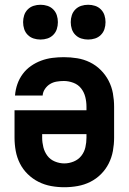

<svg xmlns="http://www.w3.org/2000/svg" viewBox="-20 -778 540 806"><path d="M250 8Q278 8 306 3Q334 -2 359 -14.5Q384 -27 404 -47Q424 -67 436.5 -92Q449 -117 454 -144.5Q459 -172 459 -200V-330Q459 -358 454 -386Q449 -414 436 -439Q423 -464 403 -484Q383 -504 357.5 -516.5Q332 -529 304 -533.5Q276 -538 248 -538Q224 -538 200 -535Q176 -532 153 -523.5Q130 -515 110 -501Q90 -487 75.5 -467.5Q61 -448 53 -425Q45 -402 43 -377H159Q160 -392 169 -405Q178 -418 190.5 -425.5Q203 -433 218 -435.5Q233 -438 248 -438Q268 -438 288 -430.5Q308 -423 320.5 -407Q333 -391 338 -371Q343 -351 343 -330V-315H41V-200Q41 -172 46 -144.5Q51 -117 63.5 -92Q76 -67 96.5 -47Q117 -27 142 -14.5Q167 -2 194.5 3Q222 8 250 8ZM250 -92Q230 -92 210.5 -100Q191 -108 179 -124Q167 -140 162 -160Q157 -180 157 -200V-215H343V-200Q343 -180 338.5 -160Q334 -140 321.5 -124Q309 -108 289.5 -100Q270 -92 250 -92ZM350 -612Q365 -612 379 -616.5Q393 -621 403.5 -631.5Q414 -642 418.5 -656Q423 -670 423 -685Q423 -700 418.5 -714Q414 -728 403.5 -738.5Q393 -749 379 -753.5Q365 -758 350 -758Q335 -758 321 -753.5Q307 -749 296.5 -738.5Q286 -728 281.5 -714Q277 -700 277 -685Q277 -670 281.5 -656Q286 -642 296.5 -631.5Q307 -621 321 -616.5Q335 -612 350 -612ZM150 -612Q165 -612 179 -616.5Q193 -621 203.5 -631.5Q214 -642 218.5 -656Q223 -670 223 -685Q223 -700 218.5 -714Q214 -728 203.5 -738.5Q193 -749 179 -753.5Q165 -758 150 -758Q135 -758 121 -753.5Q107 -749 96.5 -738.5Q86 -728 81.5 -714Q77 -700 77 -685Q77 -670 81.5 -656Q86 -642 96.5 -631.5Q107 -621 121 -616.5Q135 -612 150 -612Z"/></svg>

Font: Iosevka SS09
Style: Bold
Weight: 700
Monospace: yes
Designer: Belleve Invis
Foundry: Belleve Invis
Version: Version 5.2.1; ttfautohint (v1.8.3)